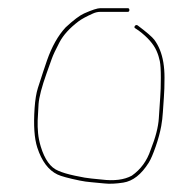

<svg xmlns="http://www.w3.org/2000/svg" viewBox="-20 -474 472 470"><path d="M296.7 -449.5C296.7 -452.5 295.4 -454 292.7 -454H225.7C218.5 -454 205.2 -449.7 185.7 -441C175 -436.2 160 -424.9 140.7 -407C122.1 -387 106.9 -360 95 -326C89.9 -311.3 82.4 -288.7 72.7 -258.4C68.8 -246 66.1 -229.7 64.7 -209.5C61.8 -167.5 64 -135.3 71.2 -113C82.1 -79.4 98.6 -57.3 120.8 -46.8C129.5 -42.6 147.7 -37.7 175.2 -32C184.9 -30 194.2 -28.7 203.2 -28C212.2 -27.3 223 -26.3 235.7 -24.9C248.3 -23.5 263.7 -24.2 281.7 -27C305.2 -30.6 326 -46.9 344.2 -76C349.2 -84 354.8 -97.1 361.1 -115.2C367.4 -133.3 371.9 -150.1 374.7 -165.5C376.7 -176.5 378 -187.8 378.7 -199.5C379.4 -211.2 380.2 -223.3 381.2 -236C382.2 -248.7 382.7 -264.7 382.7 -284C382.7 -310.8 378.9 -333.7 371.2 -352.5C367.5 -361.5 363 -369.5 357.8 -376.6C352.5 -383.6 338.8 -395.4 316.7 -412C314 -413.3 311.9 -412.8 310.2 -410.5C308.5 -408.2 308.7 -406.3 310.7 -405L319.7 -399C341.3 -382.8 355.8 -366.3 363.2 -349.5C366.9 -341.2 369.5 -332.8 371.2 -324.5C372.9 -316.2 373.7 -302.5 373.7 -283.5C373.7 -264.5 373.2 -248.7 372.2 -236C371.2 -223.3 370.1 -206.3 368.8 -184.8C367.5 -163.3 360.8 -137.3 348.7 -107C339.8 -80.2 324.4 -59.2 302.7 -44C284 -33.8 259.4 -30.7 228.7 -34.5C220.7 -35.5 212.4 -36.3 203.7 -37C195 -37.7 181.7 -39.9 163.8 -43.8C145.9 -47.6 132.2 -51.7 122.7 -56C103.7 -63.6 89.4 -83.4 79.7 -115.5C76.4 -126.5 74.2 -137.3 73.2 -148C72.2 -158.7 71.9 -169 72.2 -179C72.5 -189 73.3 -202.4 74.4 -219.3C75.6 -236.1 82.2 -261.4 94.2 -295L106.7 -330C110 -339.3 116.3 -352.8 125.6 -370.4C134.9 -388.1 150.3 -405.1 171.9 -421.5C179.4 -427.2 191.3 -433.7 207.7 -441C213.7 -443.7 219.7 -445 225.7 -445H292.7C295.4 -445 296.7 -446.5 296.7 -449.5Z"/></svg>

Font: Proton
Style: LitExt
Weight: 500
Version: Version 1.017